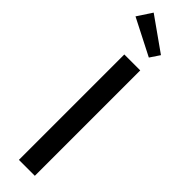

<svg xmlns="http://www.w3.org/2000/svg" viewBox="-362 -984 966 966"><g transform="rotate(45 120.5 -501.5)"><path d="M-21.5 -925.3 29.8 -1003.4 207 -877.9 172.4 -826.2ZM74.2 0V-750H187.5V0Z"/></g></svg>

Font: Spartan MB SemBd
Style: Regular
Weight: 600
Designer: Matt Bailey, Mirko Velimirovic
Foundry: Matt Bailey
Version: Version 1.005